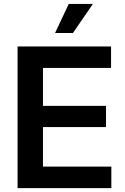

<svg xmlns="http://www.w3.org/2000/svg" viewBox="-20 -966 644 986"><path d="M70.3 0V-727.5H550.3V-617.2H200.7V-422.4H524.4V-313.5H200.7V-110.4H551.8V0ZM262.7 -796.4 333 -945.8H457L354.5 -796.4Z"/></svg>

Font: Inter 18pt SemiBold
Style: Regular
Weight: 600
Designer: Rasmus Andersson
Foundry: rsms
Version: Version 4.001;git-66647c0bb